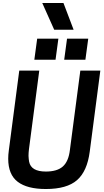

<svg xmlns="http://www.w3.org/2000/svg" viewBox="-20 -1253 695 1286"><path d="M473 -1054ZM473 -1054H343L263 -1233H405ZM571 -853ZM352 -853H210L229 -994H371ZM552 -853H410L429 -994H571ZM287 13Q162 13 98.5 -35.5Q35 -84 35 -190Q35 -216 39 -245L109 -780H243L174 -254Q171 -230 171 -209Q172 -186 175 -170Q188 -104 287 -104Q363 -104 401 -138Q439 -172 448 -247L518 -780H652L581 -237Q564 -106 496 -46.5Q428 13 287 13Z"/></svg>

Font: Tanohe Sans SemiBold
Style: Italic
Weight: 600
Designer: Village Type and Design LLC & Cristiano Sobral
Foundry: Cooper Hewitt Smithsonian Design Museum
Version: Version 1.00;September 29, 2021;FontCreator 13.0.0.2655 64-b